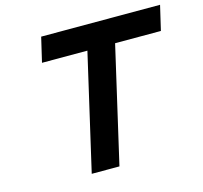

<svg xmlns="http://www.w3.org/2000/svg" viewBox="-105 -848 1018 964"><g transform="rotate(-15 403.5 -366.5)"><path d="M777 -604H539L400 -1H256L395 -604H159L189 -732H807Z"/></g></svg>

Font: Miedinger
Style: Bold-Italic
Weight: 700
Italic angle: -13°
Version: Version 001.000